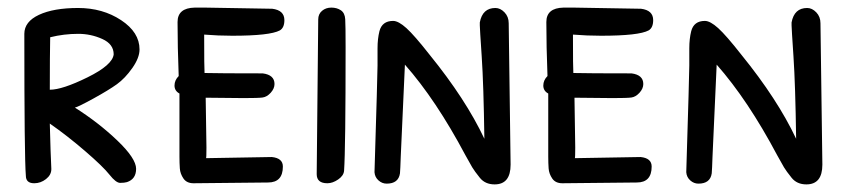

<svg xmlns="http://www.w3.org/2000/svg" viewBox="-20 -482 2230 505"><path d="M115 -37Q115 -22 101 -11Q87 0 70 0Q48 0 48 -20Q44 -67 44 -393Q44 -425 82.5 -443Q121 -461 185.5 -461Q250 -461 298.5 -429Q347 -397 347 -352Q347 -330 328 -303Q309 -276 287.5 -260.5Q266 -245 226 -223Q186 -201 177 -199Q240 -159 289 -112Q338 -65 338 -38Q338 -11 314 -3Q307 -1 296 -1Q285 -1 268 -22.5Q251 -44 204 -84.5Q157 -125 111 -157Q113 -77 115 -38ZM111 -246Q144 -246 210 -278.5Q276 -311 279 -339Q279 -366 249 -379.5Q219 -393 186 -393Q148 -393 112 -384Q111 -336 111 -246Z M521 -225 523 -94Q523 -68 522 -66L695 -69Q724 -66 724 -44Q724 -2 685 -2L489 0Q471 0 462.5 -12.5Q454 -25 453 -39Q452 -53 452 -70V-236Q439 -243 439 -257Q439 -271 450 -282Q447 -360 447 -424Q447 -461 492 -462Q504 -462 520 -462L695 -459H696Q728 -455 728 -429Q728 -409 716 -402Q690 -388 591 -388Q554 -388 517 -391Q517 -301 518 -290Q557 -289 671 -289Q702 -285 702 -261Q702 -249 692 -238Q682 -227 670.5 -225.5Q659 -224 621.5 -224Q584 -224 521 -225Z M841 0Q813 0 813 -24L817 -431Q817 -445 827 -453.5Q837 -462 851.5 -462Q866 -462 876.5 -455Q887 -448 888 -431.5Q889 -415 889 -358Q889 -91 885 -33Q884 -20 869.5 -10Q855 0 841 0Z M1045 -312 1034 -69Q1033 -37 1032 -26Q1028 1 997 1Q985 1 975.5 -7.5Q966 -16 965 -29Q973 -289 973 -309.5Q973 -330 973 -355Q973 -380 978 -400Q985 -427 1014 -427Q1028 -427 1049 -408Q1070 -389 1110 -338Q1205 -221 1254 -117Q1252 -259 1247 -333.5Q1242 -408 1242 -415Q1242 -422 1242 -423Q1249 -461 1283 -461Q1296 -461 1307 -449.5Q1318 -438 1318 -421L1323 -49Q1323 3 1281 3Q1256 3 1242 -14.5Q1228 -32 1222 -42Q1216 -52 1204 -74Q1127 -219 1045 -312Z M1491 -225 1493 -94Q1493 -68 1492 -66L1665 -69Q1694 -66 1694 -44Q1694 -2 1655 -2L1459 0Q1441 0 1432.5 -12.5Q1424 -25 1423 -39Q1422 -53 1422 -70V-236Q1409 -243 1409 -257Q1409 -271 1420 -282Q1417 -360 1417 -424Q1417 -461 1462 -462Q1474 -462 1490 -462L1665 -459H1666Q1698 -455 1698 -429Q1698 -409 1686 -402Q1660 -388 1561 -388Q1524 -388 1487 -391Q1487 -301 1488 -290Q1527 -289 1641 -289Q1672 -285 1672 -261Q1672 -249 1662 -238Q1652 -227 1640.5 -225.5Q1629 -224 1591.5 -224Q1554 -224 1491 -225Z M1865 -312 1854 -69Q1853 -37 1852 -26Q1848 1 1817 1Q1805 1 1795.5 -7.5Q1786 -16 1785 -29Q1793 -289 1793 -309.5Q1793 -330 1793 -355Q1793 -380 1798 -400Q1805 -427 1834 -427Q1848 -427 1869 -408Q1890 -389 1930 -338Q2025 -221 2074 -117Q2072 -259 2067 -333.5Q2062 -408 2062 -415Q2062 -422 2062 -423Q2069 -461 2103 -461Q2116 -461 2127 -449.5Q2138 -438 2138 -421L2143 -49Q2143 3 2101 3Q2076 3 2062 -14.5Q2048 -32 2042 -42Q2036 -52 2024 -74Q1947 -219 1865 -312Z"/></svg>

Font: Patrick Hand SC
Style: Regular
Weight: 400
Designer: Patrick Wagesreiter
Foundry: Patrick Wagesreiter
Version: Version 1.003;PS 001.003;hotconv 1.0.70;makeotf.lib2.5.58329